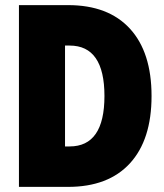

<svg xmlns="http://www.w3.org/2000/svg" viewBox="-20 -730 640 750"><path d="M54 0V-710H246Q403 -710 487.5 -618Q572 -526 572 -355Q572 -184 487.5 -92Q403 0 246 0ZM234 -158H252Q388 -158 388 -355Q388 -552 252 -552H234Z"/></svg>

Font: Geist Mono Black
Style: Regular
Weight: 900
Monospace: yes
Designer: Basement.studio, Andrés Briganti, Mateo Zaragoza
Foundry: Basement.studio, Vercel, Andrés Briganti, Guido Ferreyra, Mateo Zaragoza
Version: Version 1.500; ttfautohint (v1.8.4.7-5d5b)